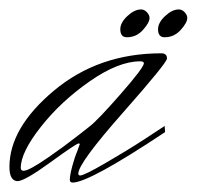

<svg xmlns="http://www.w3.org/2000/svg" viewBox="-24 -386 417 407"><path d="M325 -307Q311 -307 311 -324Q311 -338 326 -352Q341 -366 355 -366Q362 -366 367.5 -360Q373 -354 373 -348Q373 -338 359 -322.5Q345 -307 325 -307ZM245 -307Q231 -307 231 -324Q231 -338 246 -352Q261 -366 275 -366Q282 -366 287.5 -360Q293 -354 293 -348Q293 -338 279 -322.5Q265 -307 245 -307ZM325 -119 326 -106Q165 1 130 1Q124 1 124 -5Q124 -14 129 -33Q134 -52 140 -66L145 -80Q145 -82 143 -82Q138 -82 83 -42Q28 -2 13 -2Q-4 -3 -4 -32Q-4 -115 90.5 -194Q185 -273 318 -273Q330 -273 330 -262Q330 -253 236 -146.5Q142 -40 142 -18Q142 -14 146 -14Q154 -14 199 -40Q244 -66 284 -92ZM166 -118Q183 -131 232 -187Q281 -243 281 -252Q281 -256 273 -256Q227 -256 166 -213.5Q105 -171 62.5 -117Q20 -63 20 -30Q20 -24 26 -24Q32 -24 45.5 -31.5Q59 -39 78.5 -52.5Q98 -66 111.5 -76Q125 -86 145 -101.5Q165 -117 166 -118Z"/></svg>

Font: Herr Von Muellerhoff
Style: Regular
Weight: 400
Designer: Alejandro Paul
Foundry: Alejandro Paul
Version: Version 1.000